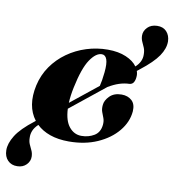

<svg xmlns="http://www.w3.org/2000/svg" viewBox="-149 -868 1064 1173"><g transform="rotate(10 383.0 -281.5)"><path d="M95.5 -73 101 -77.5Q37.5 -160.5 66 -291Q81 -358 118.5 -411.8Q156 -465.5 209.8 -503.8Q263.5 -542 327.5 -562.2Q391.5 -582.5 459.5 -582.5Q525.5 -582.5 572.8 -562.2Q620 -542 642 -510.5Q681.5 -546 680 -591Q680 -615.5 672.5 -633Q665 -650.5 657.5 -666.8Q650 -683 649.5 -703Q649 -732 671 -754.5Q693 -777 730.5 -778Q768 -779 789.5 -755.8Q811 -732.5 812 -695.5Q812.5 -651.5 780.8 -604.8Q749 -558 672.5 -498.5L655.5 -485Q662 -467 660 -448Q658.5 -428 650.5 -414.5Q642.5 -401 625 -399.5Q593 -398.5 561.8 -388.2Q530.5 -378 495.5 -357L280.5 -184.5Q284 -110 314.8 -72.8Q345.5 -35.5 390.5 -35.5Q434.5 -35.5 469.5 -56.5Q504.5 -77.5 509 -125.5Q511 -148.5 504.5 -165.8Q498 -183 491.2 -201Q484.5 -219 487 -244Q489 -272.5 516 -299.8Q543 -327 590 -327Q628.5 -327 653 -304.8Q677.5 -282.5 674.5 -237.5Q669 -171 622.2 -114.2Q575.5 -57.5 497.8 -23Q420 11.5 320 11.5Q254 11.5 203.8 -6.2Q153.5 -24 120.5 -56Q98 -34.5 89.5 -13.5Q81 7.5 82 29Q82 53 89.8 70.5Q97.5 88 105.5 104.5Q113.5 121 114 142.5Q114.5 171 93 192.8Q71.5 214.5 37 215Q0.5 216 -22.2 192.8Q-45 169.5 -45.5 130.5Q-46.5 89 -15.5 38.8Q15.5 -11.5 95.5 -73ZM293.5 -318Q282.5 -265.5 280.5 -221L449 -356Q453 -371.5 456.5 -392.5Q460 -413.5 463 -442Q468.5 -497.5 459.2 -523Q450 -548.5 428 -548.5Q391.5 -548.5 355.5 -495.2Q319.5 -442 293.5 -318Z"/></g></svg>

Font: Fraunces 72pt Black
Style: Italic
Weight: 900
Italic angle: -16°
Version: Version 1.000;[b76b70a41]